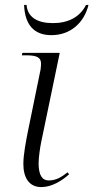

<svg xmlns="http://www.w3.org/2000/svg" viewBox="-20 -751 380 781"><path d="M189 -608C269 -608 323 -661 340 -731H330C304 -680 256 -657 195 -657C132 -657 92 -681 88 -731H78C81 -652 117 -608 189 -608ZM148 10C191 10 232 -16 261 -42L255 -50C229 -30 208 -17 178 -17C152 -17 137 -38 137 -87C137 -109 143 -152 148 -175L223 -536H71L69 -526H85C130 -526 147 -518 147 -491C147 -484 146 -477 145 -468L93 -214C86 -178 75 -123 75 -84C75 -30 97 10 148 10Z"/></svg>

Font: Noto Serif Display Light
Style: Italic
Weight: 300
Italic angle: -12°
Designer: Monotype Design Team
Foundry: Monotype Imaging Inc.
Version: Version 2.009